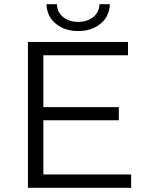

<svg xmlns="http://www.w3.org/2000/svg" viewBox="-20 -901 709 921"><path d="M609 -64V0H114V-700H594V-636H188V-387H550V-324H188V-64ZM203 -881H253Q254 -842 283 -819Q312 -796 355 -796Q398 -796 427 -819Q456 -842 457 -881H507Q505 -822 462 -787Q419 -752 355 -752Q291 -752 248 -787Q205 -822 203 -881Z"/></svg>

Font: CMG Sans
Style: Regular
Weight: 400
Designer: Julieta Ulanovsky
Foundry: Julieta Ulanovsky
Version: Version 7.200